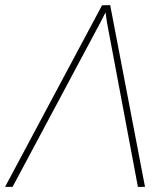

<svg xmlns="http://www.w3.org/2000/svg" viewBox="-54 -731 659 751"><path d="M-4.9 0H-34.2L345.2 -710.4L377 -710.9L513.2 0H485.4L364.3 -644L358.9 -682.6L337.9 -641.6Z"/></svg>

Font: Roboto Thin
Style: Italic
Weight: 250
Italic angle: -12°
Designer: Google
Version: Version 2.134; 2016